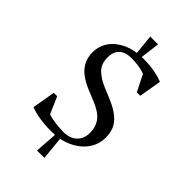

<svg xmlns="http://www.w3.org/2000/svg" viewBox="-261 -820 1046 1046"><g transform="rotate(45 262.0 -297.5)"><path d="M245 140 254.7 2.9H288.6L301.9 140ZM253.9 -618 242.4 -735H302.5L287.6 -618ZM227 11.7Q177 11.7 136.7 5.2Q96.4 -1.3 64.4 -13.3L87.5 -146.7H113.8L156 -49.6Q183.9 -40.2 215 -36.8Q246.2 -33.4 276.1 -32.6Q303.7 -32.6 327.7 -42.9Q351.6 -53.2 366.6 -75.9Q381.5 -98.5 381.5 -133.3Q381.5 -178.1 356.9 -210.9Q332.3 -243.7 267.4 -269.5L212.4 -292Q170 -309.4 140.5 -331.7Q111 -353.9 95.7 -383.8Q80.4 -413.7 80.4 -452Q80.4 -500 106.8 -538.6Q133.3 -577.2 183.3 -600.4Q233.4 -623.7 303.1 -623.7Q352.7 -623.7 390.5 -616.2Q428.3 -608.7 454.1 -597.7L432 -468.3H405.7L357.7 -563.4Q332.7 -573 305.6 -576.5Q278.5 -580 252 -580Q207.8 -580 182.9 -557.4Q158.1 -534.9 158.1 -490.9Q158.1 -440.2 187.1 -411.9Q216.1 -383.6 264.1 -363.6L319.1 -340.6Q374.2 -318.2 405.2 -293Q436.2 -267.8 448.4 -239Q460.6 -210.3 460.6 -174.9Q460.6 -120.9 429.9 -78.8Q399.1 -36.7 346.5 -12.5Q293.9 11.7 227 11.7Z"/></g></svg>

Font: Ancizar Serif Light
Style: Regular
Weight: 300
Designer: Cesar Puertas, Viviana Monsalve, Julian Moncada, Julian Prieto, Jose Castro, Felipe Aragon, Mariel Hernandez, Sara Alarc
Version: Version 8.100